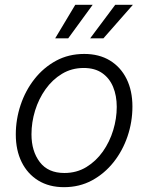

<svg xmlns="http://www.w3.org/2000/svg" viewBox="-20 -775 624 807"><path d="M249 11.7Q186.5 11.7 141.1 -16.1Q95.7 -43.9 71 -93.8Q46.4 -143.6 46.4 -210Q46.4 -273.4 66.7 -334Q86.9 -394.5 125 -442.9Q163.1 -491.2 215.8 -519.8Q268.6 -548.3 334 -548.3Q396.5 -548.3 441.9 -520.8Q487.3 -493.2 512 -443.4Q536.6 -393.6 536.6 -327.1Q536.6 -262.7 516.1 -202.1Q495.6 -141.6 457.5 -93.5Q419.4 -45.4 366.7 -16.8Q314 11.7 249 11.7ZM250.5 -47.9Q302.2 -47.9 343 -72.8Q383.8 -97.7 412.4 -138.2Q440.9 -178.7 455.8 -227.8Q470.7 -276.9 470.7 -325.7Q470.7 -373 455.3 -409.9Q439.9 -446.8 409.2 -468Q378.4 -489.3 332 -489.3Q281.2 -489.3 240.7 -464.8Q200.2 -440.4 171.4 -399.9Q142.6 -359.4 127.4 -310.1Q112.3 -260.7 112.3 -210.4Q112.3 -139.6 147.2 -93.8Q182.1 -47.9 250.5 -47.9ZM266.6 -613.8H211.9L296.4 -754.9H369.6ZM414.6 -613.8H358.9L464.4 -754.9H538.6Z"/></svg>

Font: Inter 17pt Light
Style: Italic
Weight: 300
Italic angle: -9.3988°
Version: Version 4.001;git-66647c0bb